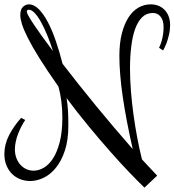

<svg xmlns="http://www.w3.org/2000/svg" viewBox="-55 -840 809 891"><path d="M79.1 -819.8Q102.5 -819.8 124.8 -797.6Q147 -775.4 167 -737.5Q187 -699.7 204.1 -649.7Q221.2 -599.6 235.4 -543.9Q270 -499 309.1 -449.7Q348.1 -400.4 389.9 -349.6Q431.6 -298.8 474.9 -247.8Q518.1 -196.8 561 -147.9Q530.3 -283.2 514.6 -391.1Q499 -499 499 -581.1Q499 -640.1 510.5 -684.8Q522 -729.5 541.5 -759.5Q561 -789.6 587.4 -804.7Q613.8 -819.8 644 -819.8Q666.5 -819.8 683.3 -812Q700.2 -804.2 711.7 -791Q723.1 -777.8 728.8 -760.7Q734.4 -743.7 734.4 -725.1Q734.4 -700.2 729.2 -678.7Q724.1 -657.2 718.3 -641.1Q710.9 -622.1 702.1 -606L683.1 -618.2Q685.1 -622.6 688.7 -631.1Q692.4 -639.6 695.8 -652.1Q699.2 -664.6 701.7 -680.4Q704.1 -696.3 704.1 -714.8Q704.1 -745.1 690.4 -762.5Q676.8 -779.8 654.3 -779.8Q625 -779.8 604.7 -760Q584.5 -740.2 572 -705.3Q559.6 -670.4 554 -623.3Q548.3 -576.2 548.3 -522Q548.3 -471.2 552.7 -416.3Q557.1 -361.3 564.7 -306.4Q572.3 -251.5 582.3 -198.7Q592.3 -146 604 -100.1L674.3 -24.9L615.2 30.8Q586.4 2.9 545.2 -40Q503.9 -83 456.1 -137.2Q408.2 -191.4 356.2 -254.4Q304.2 -317.4 253.9 -384.8Q258.8 -356.9 260.5 -325.9Q262.2 -294.9 262.2 -257.8Q262.2 -189.9 246.1 -141.4Q230 -92.8 204.3 -61.3Q178.7 -29.8 147.2 -14.9Q115.7 0 85 0Q61 0 39.3 -8.3Q17.6 -16.6 1.2 -32.7Q-15.1 -48.8 -24.9 -72Q-34.7 -95.2 -34.7 -125Q-34.7 -170.4 -12.7 -212.9Q9.3 -255.4 43 -293L62 -283.2Q52.2 -268.6 43.7 -252Q35.2 -235.4 28.6 -218Q22 -200.7 18.1 -182.6Q14.2 -164.6 14.2 -147Q14.2 -124.5 21.2 -106.2Q28.3 -87.9 40 -75Q51.8 -62 67.6 -54.9Q83.5 -47.9 101.1 -47.9Q124 -47.9 147.7 -61.3Q171.4 -74.7 190.7 -104.2Q210 -133.8 222.2 -180.9Q234.4 -228 234.4 -294.9Q234.4 -333.5 229.7 -369.9Q225.1 -406.2 216.3 -438Q163.1 -513.7 128.7 -568.8Q94.2 -624 74.5 -663.3Q54.7 -702.6 46.9 -728Q39.1 -753.4 39.1 -770Q39.1 -796.4 51.5 -808.1Q64 -819.8 79.1 -819.8ZM69.3 -785.2Q69.3 -780.3 77.9 -764.9Q86.4 -749.5 102.3 -725.8Q118.2 -702.1 140.6 -670.9Q163.1 -639.6 190.9 -603Q178.7 -641.6 164.3 -676.5Q149.9 -711.4 135.3 -737.8Q120.6 -764.2 106 -779.5Q91.3 -794.9 79.1 -794.9Q69.3 -794.9 69.3 -785.2Z"/></svg>

Font: Rochester
Style: Regular
Weight: 400
Version: Version 1.006